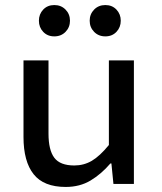

<svg xmlns="http://www.w3.org/2000/svg" viewBox="-20 -728 640 760"><path d="M240 12Q153 12 113 -38.5Q73 -89 73 -186V-489H172V-199Q172 -134 195 -103.5Q218 -73 274 -73Q312 -73 343.5 -91.5Q375 -110 411 -154V-489H510V0H429L421 -81H417Q381 -39 338.5 -13.5Q296 12 240 12ZM195 -584Q168 -584 151 -602Q134 -620 134 -646Q134 -672 151 -690Q168 -708 195 -708Q222 -708 239.5 -690Q257 -672 257 -646Q257 -620 239.5 -602Q222 -584 195 -584ZM397 -584Q370 -584 352.5 -602Q335 -620 335 -646Q335 -672 352.5 -690Q370 -708 397 -708Q424 -708 441 -690Q458 -672 458 -646Q458 -620 441 -602Q424 -584 397 -584Z"/></svg>

Font: Source Code Pro Medium
Style: Regular
Weight: 500
Monospace: yes
Designer: Paul D. Hunt, Teo Tuominen
Foundry: Adobe Systems Incorporated
Version: Version 2.030;PS 1.000;hotconv 16.6.51;makeotf.lib2.5.65220